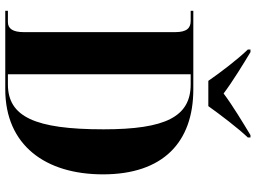

<svg xmlns="http://www.w3.org/2000/svg" viewBox="-141 -830 971 729"><g transform="rotate(90 344.5 -465.5)"><path d="M287 -771H383C415 -816 466 -883 502 -921V-931H493C450 -905 380 -863 335 -829C290 -863 221 -905 178 -931H168V-921C205 -883 256 -816 287 -771ZM21 0H319C531 0 642 -152 642 -371C642 -599 520 -714 319 -714H21V-704H59C86 -704 102 -690 102 -645V-71C102 -29 89 -10 64 -10H21ZM300 -10H262V-704H300C423 -704 471 -609 471 -373C471 -112 423 -10 300 -10Z"/></g></svg>

Font: Noto Serif Display Condensed ExtraBold
Style: Regular
Weight: 800
Width: 3
Designer: Monotype Design Team
Foundry: Monotype Imaging Inc.
Version: Version 2.009